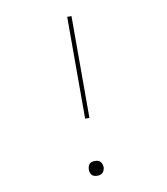

<svg xmlns="http://www.w3.org/2000/svg" viewBox="-83 -805 766 882"><g transform="rotate(-10 300.0 -363.5)"><path d="M290 -260V-735H310V-260ZM300 8Q293 8 286 6Q279 4 274.5 -1Q270 -6 268 -13Q266 -20 266 -27Q266 -33 268 -40Q270 -47 274.5 -52Q279 -57 286 -59Q293 -61 300 -61Q307 -61 314 -59Q321 -57 325.5 -52Q330 -47 332.5 -40Q335 -33 335 -27Q335 -20 332.5 -13Q330 -6 325.5 -1Q321 4 314 6Q307 8 300 8Z"/></g></svg>

Font: Iosevka HT Thin Extended
Style: Regular
Weight: 100
Width: 7
Monospace: yes
Designer: Belleve Invis
Foundry: Belleve Invis
Version: Version 32.3.0; ttfautohint (v1.8.4)